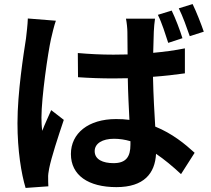

<svg xmlns="http://www.w3.org/2000/svg" viewBox="-20 -863 1040 945"><path d="M255 -761 117 -772C116 -740 111 -702 108 -674C96 -597 66 -408 66 -257C66 -122 85 -7 106 62L218 54C217 40 217 23 217 12C216 2 219 -20 222 -34C233 -89 266 -190 294 -273L232 -321C218 -288 201 -254 188 -219C185 -239 184 -265 184 -284C184 -384 216 -604 231 -671C235 -689 247 -740 255 -761ZM825 -811 757 -790C777 -750 794 -695 808 -652L878 -675C866 -714 844 -772 825 -811ZM928 -843 860 -822C880 -782 899 -728 914 -685L983 -707C970 -745 947 -804 928 -843ZM622 -168V-151C622 -92 601 -60 539 -60C486 -60 446 -78 446 -119C446 -157 484 -180 541 -180C568 -180 595 -176 622 -168ZM743 -771H600C604 -752 607 -721 607 -705L608 -595L538 -594C478 -594 420 -597 363 -602L364 -483C422 -479 480 -477 538 -477L609 -478C610 -407 614 -334 617 -273C596 -276 574 -277 551 -277C415 -277 329 -207 329 -105C329 0 415 58 553 58C689 58 743 -10 748 -106C788 -79 829 -45 871 -6L938 -111C891 -154 828 -206 744 -240C740 -308 735 -388 733 -485C788 -489 841 -495 890 -502V-625C841 -615 788 -608 734 -603L737 -707C738 -728 740 -752 743 -771Z"/></svg>

Font: Noto Sans JP
Style: Bold
Weight: 700
Designer: Ryoko NISHIZUKA 西塚涼子 (kana, bopomofo & ideographs); Paul D. Hunt (Latin, Greek & Cyrillic); Sandoll Communications 산돌커뮤니
Foundry: Adobe
Version: Version 2.004;hotconv 1.0.118;makeotfexe 2.5.65603